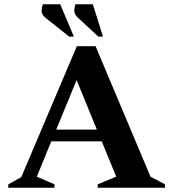

<svg xmlns="http://www.w3.org/2000/svg" viewBox="-20 -882 814 902"><path d="M19 0V-16L80 -50L341 -665H429L687 -52L755 -16V0H439V-16L526 -52L458 -218H221L153 -52L236 -16V0ZM244 -273H435L340 -506ZM305 -710 193 -799Q175 -814 175.5 -830.5Q176 -847 181 -862H263L327 -710ZM442 -710 346 -799Q329 -815 329 -831Q329 -847 334 -862H416L464 -710Z"/></svg>

Font: Spectral
Style: Bold
Weight: 700
Designer: Jean-Baptiste Levee
Foundry: Production Type
Version: Version 2.001